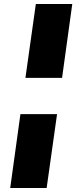

<svg xmlns="http://www.w3.org/2000/svg" viewBox="-20 -832 388 959"><path d="M290 -443H107L159 -812H341ZM213 107H31L82 -262H265Z"/></svg>

Font: FiraGO Heavy
Style: Italic
Weight: 900
Italic angle: -8°
Designer: bBox Type GmbH
Foundry: bBox Type GmbH
Version: Version 1.001